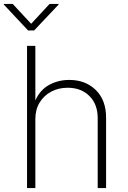

<svg xmlns="http://www.w3.org/2000/svg" viewBox="-48 -962 653 982"><path d="M132.8 -353.5V0H90.3V-727.5H132.8V-448.2Q156.7 -502.4 203.4 -527.8Q250 -553.2 306.2 -553.2Q389.2 -553.2 441.9 -501.7Q494.6 -450.2 494.6 -359.9V0H451.7V-357.9Q451.7 -428.7 409.4 -470.9Q367.2 -513.2 297.9 -513.2Q251 -513.2 213.6 -493.2Q176.3 -473.1 154.5 -437.3Q132.8 -401.4 132.8 -353.5ZM17.1 -941.9 111.3 -840.3 205.6 -941.9H251.5V-938.5L126.5 -806.2H95.7L-28.3 -938.5V-941.9Z"/></svg>

Font: Inter Extra Light
Style: Regular
Weight: 200
Designer: Rasmus Andersson
Foundry: rsms
Version: Version 4.000;git-3c8e0fc